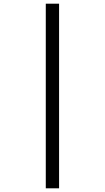

<svg xmlns="http://www.w3.org/2000/svg" viewBox="-20 -780 568 1040"><path d="M228 240V-760H300V240Z"/></svg>

Font: Noto Serif Myanmar SemiCondensed ExtraBold
Style: Regular
Weight: 800
Width: 4
Designer: Ben Mitchell and the Monotype Design Team
Foundry: Monotype Imaging Inc.
Version: Version 2.106; ttfautohint (v1.8.4.7-5d5b)